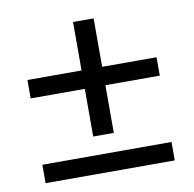

<svg xmlns="http://www.w3.org/2000/svg" viewBox="-66 -710 689 682"><g transform="rotate(-10 278.0 -369.5)"><path d="M44.9 -401.4Q44.9 -418 44.9 -467.8Q93.8 -467.8 240.2 -467.8Q240.2 -511.7 240.2 -642.6Q258.8 -642.6 314.5 -642.6Q314.5 -598.6 314.5 -467.8Q363.3 -467.8 510.7 -467.8Q510.7 -451.2 510.7 -401.4Q461.9 -401.4 314.5 -401.4Q314.5 -358.4 314.5 -229.5Q295.9 -229.5 240.2 -229.5Q240.2 -272.5 240.2 -401.4Q191.4 -401.4 44.9 -401.4ZM44.9 -95.7Q44.9 -112.3 44.9 -162.1Q161.1 -162.1 510.7 -162.1Q510.7 -145.5 510.7 -95.7Q394.5 -95.7 44.9 -95.7Z"/></g></svg>

Font: Gothic A1
Style: Regular
Weight: 400
Designer: HanYang I&C Co.,Ltd.
Version: Version 2.50